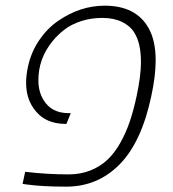

<svg xmlns="http://www.w3.org/2000/svg" viewBox="-20 -660 621 689"><path d="M215.8 -215.3Q138.2 -215.3 99.6 -272.5Q73.7 -310.1 73.7 -363.3Q73.7 -389.6 80.1 -419.4Q91.3 -472.7 120.6 -515.6Q149.9 -558.6 188.5 -585Q267.6 -639.6 355.5 -639.6Q467.8 -639.6 512.7 -560.1Q538.6 -515.1 538.6 -443.4Q538.6 -387.2 522.9 -314.9Q487.8 -149.4 408.9 -69.8Q330.1 9.8 217.8 9.8Q133.3 9.8 79.1 2.4L61 0L70.3 -43.5Q148.9 -34.2 226.6 -34.2Q269 -34.2 304.4 -48.3Q339.8 -62.5 365.5 -86.7Q391.1 -110.8 411.6 -147.2Q432.1 -183.6 445.8 -224.1Q459.5 -264.6 470.2 -314.9Q485.8 -387.7 485.8 -437Q485.8 -505.4 461.9 -543Q446.8 -567.4 417.5 -581.5Q388.2 -595.7 347.2 -595.7Q306.2 -595.7 271.2 -584.2Q236.3 -572.8 212.2 -554.4Q188 -536.1 168.9 -512.7Q117.7 -450.2 117.7 -372.1Q117.7 -330.6 136.7 -300.3Q165 -253.9 227.1 -253.9H233.9L218.3 -215.3Z"/></svg>

Font: Open Sans Hebrew Light
Style: Italic
Weight: 300
Italic angle: -12°
Foundry: Ascender Corporation, Yanek Iontef
Version: Version 2.001;PS 002.001;hotconv 1.0.70;makeotf.lib2.5.58329